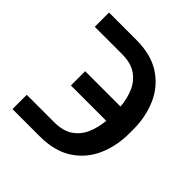

<svg xmlns="http://www.w3.org/2000/svg" viewBox="-150 -636 743 743"><g transform="rotate(45 221.5 -264.0)"><path d="M28.4 -78.1H177.6Q226.9 -78.1 256.2 -98.5Q285.5 -119 299.5 -152.2Q313.6 -185.4 317.1 -224.4H123.6V-302.6H317.1Q313.9 -342 299.7 -375.5Q285.5 -409.1 256 -429.7Q226.6 -450.3 177.6 -450.3H28.4V-528.4H177.6Q258.5 -528.4 311.1 -494.1Q363.6 -459.9 389.2 -402.2Q414.8 -344.5 414.8 -274.1V-254.3Q414.8 -183.9 389.2 -126.2Q363.6 -68.5 311.1 -34.3Q258.5 0 177.6 0H28.4Z"/></g></svg>

Font: Inter UI
Style: Regular
Weight: 400
Designer: Rasmus Andersson
Foundry: rsms
Version: Version 2.2